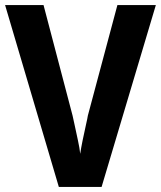

<svg xmlns="http://www.w3.org/2000/svg" viewBox="-20 -734 632 754"><path d="M592 -714 379 0H211L0 -714H151L265 -280Q267 -272 273 -243.5Q279 -215 286 -183Q293 -151 295 -130Q298 -151 304.5 -183Q311 -215 317.5 -243.5Q324 -272 325 -280L441 -714Z"/></svg>

Font: Noto Sans Bengali SemiCondensed
Style: Bold
Weight: 700
Width: 4
Designer: Jelle Bosma - Monotype Design Team
Foundry: Monotype Imaging Inc.
Version: Version 2.003